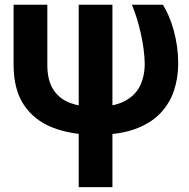

<svg xmlns="http://www.w3.org/2000/svg" viewBox="-20 -559 797 810"><path d="M37.3 -539.1H179.7V-282.8Q180.2 -217.5 206.2 -179Q232.3 -140.5 277.3 -124.2Q322.4 -107.8 379.3 -107.8Q457.1 -107.8 503.4 -131.2Q549.7 -154.6 570.2 -195.9Q590.6 -237.2 590.6 -290.4Q590 -319.4 585.9 -351.4Q581.7 -383.4 574.5 -415.9Q567.3 -448.4 557.7 -479.9Q548 -511.3 536.5 -539.1H667.2Q680.3 -518.3 692.1 -490.8Q703.9 -463.3 712.9 -430.9Q721.9 -398.5 726.9 -362.9Q731.8 -327.3 731.8 -290.4Q731.8 -231.5 714.3 -177.7Q696.7 -123.8 656.6 -81.4Q616.5 -39.1 549.7 -14.6Q482.9 9.8 384.8 9.8Q280.6 9.8 202.4 -20.7Q124.3 -51.2 81 -116.1Q37.6 -181 37.3 -284.6ZM312.1 -539.1H454.3V230.5H312.1Z"/></svg>

Font: Inter Display V
Style: Regular
Weight: 400
Designer: Rasmus Andersson
Foundry: rsms
Version: Version 3.015;git-src